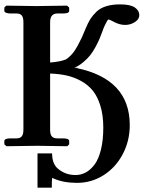

<svg xmlns="http://www.w3.org/2000/svg" viewBox="-21 -673 662 885"><path d="M577.1 -96.2Q577.1 -23.9 544.9 37.4Q512.7 98.6 456.8 134.3Q400.9 169.9 334 169.9Q270 169.9 224.1 148.9Q223.1 148.4 221.7 147.9Q220.2 147.5 219.2 147V150.9Q217.8 153.8 217.8 191.9H151.9V34.2H219.2Q219.2 79.6 243.2 102.1Q278.3 133.8 327.1 133.8Q352.1 133.8 374 122.1Q396 110.4 414.6 85.9Q433.1 61.5 444.1 17.6Q455.1 -26.4 455.1 -85Q455.1 -141.6 441.9 -184.8Q428.7 -228 406.7 -255.1Q384.8 -282.2 352.5 -299.8Q320.3 -317.4 286.1 -325Q252 -332.5 210 -334V-74.2Q210 -53.7 217.8 -44.4Q225.6 -35.2 243.2 -35.2H269Q297.9 -35.2 297.9 -22.9V-7.8L289.1 1Q189 -1 149.9 -1L8.8 1L-1 -7.8V-22.9Q-1 -35.2 27.8 -35.2H55.2Q72.3 -35.2 79.6 -44.9Q86.9 -54.7 86.9 -74.2V-570.8Q86.9 -591.8 79.6 -601.3Q72.3 -610.8 55.2 -610.8H27.8Q16.1 -610.8 7.6 -614Q-1 -617.2 -1 -623V-638.2L7.8 -647Q107.9 -645 147 -645L288.1 -647L297.9 -638.2V-623Q297.9 -610.8 269 -610.8H243.2Q210 -610.8 210 -570.8V-384.8Q258.3 -388.7 282.2 -398.9Q297.4 -408.2 311 -423.8Q324.7 -439.5 336.9 -462.2Q349.1 -484.9 356.2 -500.2Q363.3 -515.6 374 -542Q384.8 -567.9 395 -584.5Q405.8 -601.6 423.3 -618.7Q440.9 -635.7 468.3 -644.3Q495.6 -652.8 532.2 -652.8Q579.6 -652.8 600.3 -638.7Q621.1 -624.5 621.1 -603Q621.1 -584.5 600.8 -571.3Q580.6 -558.1 556.2 -558.1Q531.2 -558.1 506.8 -570.8Q484.9 -583 478 -583Q476.6 -583 471.9 -575Q467.3 -566.9 461.2 -554Q455.1 -541 451.2 -528.8Q443.4 -507.8 437.5 -493.7Q431.6 -479.5 419.4 -456.8Q407.2 -434.1 394.8 -418.5Q382.3 -402.8 363 -386.5Q343.8 -370.1 321.8 -360.8Q337.9 -360.8 338.9 -358.9L329.1 -359.9Q577.1 -309.6 577.1 -96.2Z"/></svg>

Font: Linux Libertine G
Style: Bold
Weight: 700
Designer: Philipp H. Poll
Foundry: Philipp H. Poll
Version: Version 5.0.3